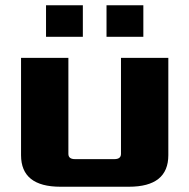

<svg xmlns="http://www.w3.org/2000/svg" viewBox="-20 -710 720 730"><path d="M60 -120V-490H240V-125Q240 -105 265 -105H415Q440 -105 440 -125V-490H620V-120Q620 0 470 0H210Q60 0 60 -120ZM155 -570V-690H295V-570ZM385 -570V-690H525V-570Z"/></svg>

Font: Xolonium
Style: Bold
Weight: 700
Designer: Severin Meyer
Version: Version 4.2